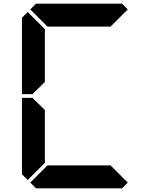

<svg xmlns="http://www.w3.org/2000/svg" viewBox="-20 -1020 856 1040"><path d="M161 -515 157 -510H99V-924L130 -955L223 -862V-698V-590V-576ZM223 -144V-138L130 -45L99 -76V-490H157L161 -485L223 -424V-384V-302ZM672 -31 641 0H470H346H175L144 -31L237 -124H262H346H470H554H579ZM144 -969 175 -1000H346H470H641L672 -969L579 -876H554H470H346H262H243H237Z"/></svg>

Font: DSEG14 Classic
Style: Bold
Weight: 700
Designer: Keshikan(Twitter:@keshinomi_88pro)
Version: Version 0.46